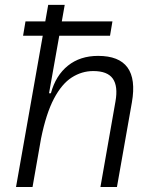

<svg xmlns="http://www.w3.org/2000/svg" viewBox="-20 -752 626 772"><path d="M383.8 0 444.3 -344.2Q455.1 -405.3 433.6 -435.8Q412.1 -466.3 355 -466.3Q309.1 -466.3 268.8 -440.7Q228.5 -415 197 -355.5Q165.5 -295.9 145 -194.8L110.8 0H44.4L151.9 -608.4H72.8L82.5 -666H162.1L173.8 -732.4H240.2L228.5 -666H432.1L422.4 -608.4H218.3L177.2 -377H184.6Q204.1 -448.7 253.2 -488Q302.2 -527.3 374.5 -527.3Q543 -527.3 510.3 -340.3L450.2 0Z"/></svg>

Font: Cascadia Code PL Light
Style: Italic
Weight: 300
Italic angle: -10°
Monospace: yes
Designer: Aaron Bell
Foundry: Saja Typeworks
Version: Version 2404.023; ttfautohint (v1.8.4)